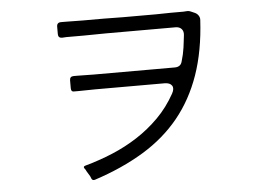

<svg xmlns="http://www.w3.org/2000/svg" viewBox="-48 -745 1096 774"><g transform="rotate(-5 500.0 -358.0)"><path d="M292 -42 288 -52 274 -75V-76L273 -77V-78L268 -85Q262 -93 272 -96Q330 -112 384 -134.5Q438 -157 486 -188Q534 -219 575 -260Q616 -301 646 -355Q657 -375 649 -387Q641 -399 619 -399H339L272 -398H256Q241 -396 241 -412V-444Q241 -460 257 -460H272L338 -459H666Q691 -459 696 -482Q704 -508 708 -536Q710 -548 711 -560Q712 -572 714 -585Q716 -601 707.5 -610.5Q699 -620 683 -620H400L313 -619H241L224 -618Q208 -618 208 -634V-664Q208 -681 225 -681H241L312 -680H398L475 -679H610L670 -680H720L736 -681Q744 -681 750 -678L766 -671Q775 -667 780.5 -658.5Q786 -650 785 -640Q778 -516 744.5 -420Q711 -324 651.5 -251Q592 -178 505.5 -125.5Q419 -73 306 -36Q296 -33 292 -42Z"/></g></svg>

Font: Higure Gothic
Style: Regular
Weight: 400
Designer: Yoshimichi Ohira
Foundry: Positype
Version: Version 1.000